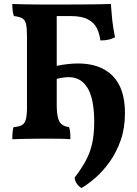

<svg xmlns="http://www.w3.org/2000/svg" viewBox="-20 -699 691 968"><path d="M42 3Q42 -18 43.5 -32.5Q45 -47 48 -58Q75 -60 90 -68Q105 -76 110.5 -97.5Q116 -119 116 -158V-519Q116 -558 111 -578.5Q106 -599 91.5 -607Q77 -615 50 -618Q46 -629 44 -644.5Q42 -660 42 -679Q63 -678 91.5 -677.5Q120 -677 152 -676.5Q184 -676 214 -676Q244 -676 266 -676V-173Q266 -130 272 -106Q278 -82 292 -71.5Q306 -61 328 -58Q333 -46 334 -30Q335 -14 335 3Q316 1 280.5 0.5Q245 0 207 0Q182 0 150.5 0.5Q119 1 90 1.5Q61 2 42 3ZM391 249Q378 242 368 228Q358 214 356 197Q391 151 413 110Q435 69 445 22.5Q455 -24 455 -84Q455 -199 422 -254.5Q389 -310 327 -310Q315 -310 299 -308Q283 -306 266 -301V-367Q324 -379 374 -379Q486 -379 548 -316.5Q610 -254 610 -129Q610 -53 588.5 8Q567 69 534 115.5Q501 162 463 195.5Q425 229 391 249ZM486 -495Q482 -529 468.5 -556.5Q455 -584 424 -601Q393 -618 336 -618H231L259 -676Q335 -676 389 -676.5Q443 -677 480 -677.5Q517 -678 539 -679Q541 -655 543.5 -624Q546 -593 550.5 -563.5Q555 -534 560 -511Q547 -504 529 -499.5Q511 -495 486 -495Z"/></svg>

Font: Vollkorn
Style: Bold
Weight: 700
Designer: Friedrich Althausen
Foundry: Friedrich Althausen
Version: Version 5.000